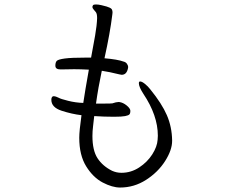

<svg xmlns="http://www.w3.org/2000/svg" viewBox="-20 -785 1040 860"><path d="M518 55Q483 55 440 32.5Q397 10 366 -40Q335 -90 335 -168Q335 -198 345 -269Q302 -274 256 -289Q210 -304 210 -338Q210 -349 216 -353Q217 -354 221 -354Q226 -354 232.5 -351.5Q239 -349 243 -347Q251 -342 285 -333.5Q319 -325 353 -324Q361 -378 378 -473Q340 -475 312 -475L252 -474Q240 -474 234 -478Q228 -482 228 -491Q228 -506 234.5 -512.5Q241 -519 270.5 -523Q300 -527 366 -527H388Q398 -579 406 -625.5Q414 -672 415 -704Q415 -724 409 -731Q407 -734 400.5 -741Q394 -748 394 -754Q394 -758 397 -762Q400 -765 410 -765Q420 -765 433.5 -762Q447 -759 457 -756Q473 -751 478.5 -746Q484 -741 484 -728L483 -719Q473 -637 448 -524Q507 -519 534 -509Q543 -507 548.5 -499.5Q554 -492 554 -484L553 -478Q547 -450 525 -450Q522 -450 514 -452Q470 -463 436 -468Q420 -393 410 -321H440Q479 -321 483 -322Q501 -328 510 -328H514Q531 -326 547.5 -312.5Q564 -299 564 -288Q564 -278 560 -273Q556 -268 540.5 -265Q525 -262 491 -262Q446 -262 402 -265L397 -221Q394 -197 394 -176Q394 -111 417 -76Q440 -41 482 -20Q502 -11 524 -11Q567 -11 603.5 -35Q640 -59 662 -93.5Q684 -128 686 -159L687 -177Q687 -268 622 -365Q602 -396 602 -412Q602 -420 607 -420H608Q616 -420 629.5 -409Q643 -398 653 -385Q705 -321 727.5 -269Q750 -217 751 -156V-154Q751 -113 719.5 -63.5Q688 -14 634.5 20.5Q581 55 518 55Z"/></svg>

Font: Iansui 0.93
Style: Regular
Weight: 400
Designer: But Ko / Fontworks Inc.
Foundry: zi-hi.com / Fontworks Inc.
Version: Version 0.931